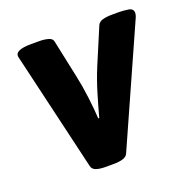

<svg xmlns="http://www.w3.org/2000/svg" viewBox="-101 -621 703 718"><g transform="rotate(-20 251.0 -261.5)"><path d="M200 2Q178 2 163.5 -3Q149 -8 146 -22L35 -495Q28 -525 97 -525H128Q148 -525 164 -520.5Q180 -516 182 -504L213 -358Q223 -312 229 -263.5Q235 -215 237 -178H241Q252 -219 266.5 -267.5Q281 -316 300 -362L360 -504Q365 -516 380.5 -520.5Q396 -525 418 -525H445Q462 -525 482 -522Q502 -519 502 -502Q502 -494 498 -485L290 -19Q285 -7 269.5 -2.5Q254 2 232 2Z"/></g></svg>

Font: Asap
Style: Bold Italic
Weight: 700
Italic angle: -6°
Designer: Pablo Cosgaya
Foundry: Omnibus-Type
Version: Version 3.001; ttfautohint (v1.8.3)